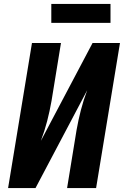

<svg xmlns="http://www.w3.org/2000/svg" viewBox="-20 -953 640 973"><path d="M21 0 142 -735H289L241 -441Q232 -390 219 -339.5Q206 -289 187 -239L449 -735H588L467 0H320L368 -294Q377 -345 390 -395.5Q403 -446 422 -496L160 0ZM540 -837H240V-933H540Z"/></svg>

Font: Iosevka Curly Heavy Extended
Style: Italic
Weight: 900
Width: 7
Italic angle: -9°
Monospace: yes
Designer: Belleve Invis
Foundry: Belleve Invis
Version: Version 11.1.0; ttfautohint (v1.8.3)